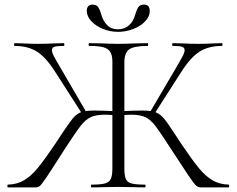

<svg xmlns="http://www.w3.org/2000/svg" viewBox="-20 -812 1025 832"><path d="M377 -12Q416 -12 434.5 -17Q453 -22 460 -36.5Q467 -51 467 -81V-544Q467 -573 457.5 -587.5Q448 -602 427 -607.5Q406 -613 366 -613Q364 -613 364 -619Q364 -625 366 -625L420 -624Q468 -622 492 -622Q520 -622 568 -624L620 -625Q622 -625 622 -619Q622 -613 620 -613Q562 -613 540.5 -598.5Q519 -584 519 -542V-81Q519 -50 525.5 -36Q532 -22 550 -17Q568 -12 608 -12Q611 -12 611 -6Q611 0 608 0Q578 0 561 -1L492 -2L425 -1Q408 0 377 0Q374 0 374 -6Q374 -12 377 -12ZM14 -12Q54 -13 84.5 -31Q115 -49 144 -84.5Q173 -120 219 -188L244 -226Q279 -279 295 -298.5Q311 -318 330.5 -325.5Q350 -333 389 -333Q421 -333 482 -330L481 -312Q473 -312 461 -314L436 -315Q396 -315 373.5 -304.5Q351 -294 330.5 -268Q310 -242 263 -170L233 -123Q200 -71 179.5 -41Q159 -11 152 -5.5Q145 0 133 0H14Q12 0 12 -6Q12 -12 14 -12ZM43 -613Q41 -613 41 -619Q41 -625 43 -625L78 -624Q114 -622 144 -622Q178 -622 216 -624L256 -625Q259 -625 259 -619Q259 -613 256 -613Q228 -613 216.5 -609.5Q205 -606 205 -595Q205 -585 213.5 -568.5Q222 -552 248 -508L354 -326L337 -317L219 -501Q178 -565 139 -589Q100 -613 43 -613ZM720 -168Q673 -241 653 -267Q633 -293 610.5 -304Q588 -315 547 -315Q536 -315 524.5 -314Q513 -313 504 -312L503 -330Q565 -333 595 -333Q635 -333 654.5 -325.5Q674 -318 690.5 -298.5Q707 -279 743 -223L766 -188Q812 -120 841 -84.5Q870 -49 900.5 -31Q931 -13 971 -12Q973 -12 973 -6Q973 0 971 0H851Q839 0 830 -7.5Q821 -15 793.5 -56Q766 -97 720 -168ZM630 -326 737 -508Q763 -552 771.5 -568.5Q780 -585 780 -595Q780 -606 768.5 -609.5Q757 -613 729 -613Q726 -613 726 -619Q726 -625 729 -625L769 -624Q807 -622 841 -622Q871 -622 907 -624L942 -625Q944 -625 944 -619Q944 -613 942 -613Q885 -613 846 -589Q807 -565 766 -501L648 -317ZM565 -746Q572 -770 579.5 -781Q587 -792 604 -792Q629 -792 629 -764Q629 -741 609.5 -720Q590 -699 558 -686.5Q526 -674 492 -674Q457 -674 425.5 -687Q394 -700 375 -721Q356 -742 356 -765Q356 -778 362.5 -785Q369 -792 381 -792Q398 -792 405.5 -781Q413 -770 420 -746Q427 -721 444.5 -703Q462 -685 491 -685Q519 -685 538.5 -702Q558 -719 565 -746Z"/></svg>

Font: Cormorant Unicase Light
Style: Regular
Weight: 300
Designer: Christian Thalmann (Catharsis Fonts)
Foundry: Catharsis Fonts
Version: Version 4.000